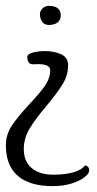

<svg xmlns="http://www.w3.org/2000/svg" viewBox="-37 -767 329 654"><path d="M170 -715Q170 -699 159 -690.5Q148 -682 130 -682Q114 -682 106.5 -693Q99 -704 99 -719Q99 -729 107.5 -738Q116 -747 130 -747Q150 -747 160 -738.5Q170 -730 170 -715ZM195 -544Q195 -511 176.5 -480.5Q158 -450 121 -406Q83 -361 63.5 -328.5Q44 -296 44 -259Q44 -217 71 -194.5Q98 -172 144 -172Q187 -172 214.5 -180.5Q242 -189 253 -204Q267 -200 267 -187Q267 -176 251 -163.5Q235 -151 207 -142Q179 -133 143 -133Q64 -133 23.5 -168Q-17 -203 -17 -273Q-17 -308 3 -338.5Q23 -369 63 -412Q99 -450 116.5 -475.5Q134 -501 134 -528Q134 -552 77 -548Q56 -547 56 -573Q56 -583 74.5 -588Q93 -593 117 -593Q146 -593 170.5 -582.5Q195 -572 195 -544Z"/></svg>

Font: Indie Flower
Style: Regular
Weight: 400
Designer: Kimberly Geswein
Foundry: Kimberly Geswein
Version: Version 2.000